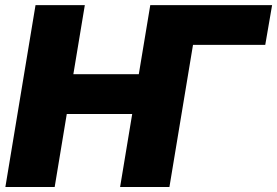

<svg xmlns="http://www.w3.org/2000/svg" viewBox="-20 -748 1108 768"><path d="M1068.4 -727.5 1041 -568.4H752L657.7 0H460.4L508.8 -292H247.1L198.7 0H1.5L122.1 -727.5H319.3L273.4 -451.2H535.2L581.1 -727.5Z"/></svg>

Font: Inter Black
Style: Italic
Weight: 900
Italic angle: -9.39999°
Designer: Rasmus Andersson
Foundry: rsms
Version: Version 4.000;git-a52131595